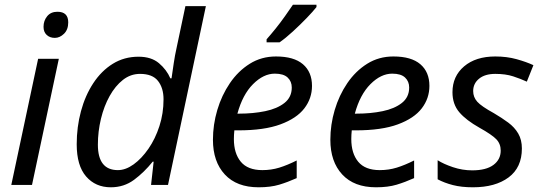

<svg xmlns="http://www.w3.org/2000/svg" viewBox="-20 -786 2307 816"><path d="M213 -625Q192 -625 178.5 -637.5Q165 -650 165 -672Q165 -698 180.5 -717Q196 -736 224 -736Q270 -736 270 -691Q270 -660 252 -642.5Q234 -625 213 -625ZM28 0 142 -536H230L116 0Z M451 10Q386 10 346 -36Q306 -82 306 -173Q306 -246 324 -313Q342 -380 376.5 -432.5Q411 -485 459.5 -515Q508 -545 569 -545Q623 -545 655.5 -517.5Q688 -490 704 -453H709Q714 -487 718.5 -518Q723 -549 731 -585L768 -760H855L694 0H622L633 -99H629Q593 -54 550 -22Q507 10 451 10ZM481 -63Q514 -63 548 -87.5Q582 -112 611 -154Q640 -196 657.5 -250Q675 -304 675 -364Q675 -412 651.5 -442Q628 -472 575 -472Q535 -472 502.5 -446.5Q470 -421 446 -378Q422 -335 409 -281Q396 -227 396 -171Q396 -63 481 -63Z M1079 10Q986 10 935.5 -44.5Q885 -99 885 -192Q885 -256 903.5 -318.5Q922 -381 957 -432.5Q992 -484 1041.5 -515Q1091 -546 1153 -546Q1229 -546 1267.5 -513Q1306 -480 1306 -421Q1306 -368 1273.5 -325.5Q1241 -283 1172 -257.5Q1103 -232 993 -232H976Q975 -223 974.5 -213Q974 -203 974 -195Q974 -134 1003.5 -98.5Q1033 -63 1095 -63Q1133 -63 1167 -73.5Q1201 -84 1241 -104V-29Q1203 -12 1166.5 -1Q1130 10 1079 10ZM989 -303H996Q1056 -303 1107 -313.5Q1158 -324 1189 -348.5Q1220 -373 1220 -414Q1220 -440 1202.5 -456.5Q1185 -473 1148 -473Q1100 -473 1055.5 -428.5Q1011 -384 989 -303ZM1113 -606V-619Q1130 -638 1151 -664Q1172 -690 1191 -717Q1210 -744 1225 -766H1325V-756Q1311 -738 1283.5 -709.5Q1256 -681 1225 -652.5Q1194 -624 1168 -606Z M1578 10Q1485 10 1434.5 -44.5Q1384 -99 1384 -192Q1384 -256 1402.5 -318.5Q1421 -381 1456 -432.5Q1491 -484 1540.5 -515Q1590 -546 1652 -546Q1728 -546 1766.5 -513Q1805 -480 1805 -421Q1805 -368 1772.5 -325.5Q1740 -283 1671 -257.5Q1602 -232 1492 -232H1475Q1474 -223 1473.5 -213Q1473 -203 1473 -195Q1473 -134 1502.5 -98.5Q1532 -63 1594 -63Q1632 -63 1666 -73.5Q1700 -84 1740 -104V-29Q1702 -12 1665.5 -1Q1629 10 1578 10ZM1488 -303H1495Q1555 -303 1606 -313.5Q1657 -324 1688 -348.5Q1719 -373 1719 -414Q1719 -440 1701.5 -456.5Q1684 -473 1647 -473Q1599 -473 1554.5 -428.5Q1510 -384 1488 -303Z M1990 10Q1941 10 1904.5 0.5Q1868 -9 1840 -24V-105Q1865 -89 1905 -75.5Q1945 -62 1987 -62Q2046 -62 2077 -85Q2108 -108 2108 -146Q2108 -175 2089 -194.5Q2070 -214 2018 -243Q1961 -275 1932 -309Q1903 -343 1903 -394Q1903 -462 1952.5 -504Q2002 -546 2085 -546Q2134 -546 2175.5 -534.5Q2217 -523 2247 -509L2219 -439Q2193 -451 2161 -461.5Q2129 -472 2085 -472Q2041 -472 2016 -451.5Q1991 -431 1991 -399Q1991 -373 2008.5 -353.5Q2026 -334 2079 -305Q2113 -285 2140 -265Q2167 -245 2182.5 -218.5Q2198 -192 2198 -155Q2198 -74 2141.5 -32Q2085 10 1990 10Z"/></svg>

Font: BC Sans
Style: Italic
Weight: 400
Italic angle: -12°
Designer: Monotype Design Team
Designer: Province of B.C.
Foundry: Monotype Imaging Inc.
Version: Version 2.000;GOOG;noto-source:20170915:90ef993387c0